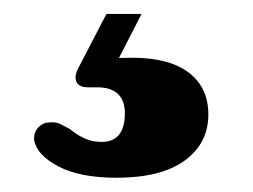

<svg xmlns="http://www.w3.org/2000/svg" viewBox="-20 -27 364 276"><path d="M133 -7H183.5L144 70L109 62Q120.5 59 134.5 57.5Q148.5 56 170 56Q223.5 56 251.5 77.5Q279.5 99 279.5 137.5Q279.5 179 245.5 203.8Q211.5 228.5 147.5 228.5Q94.5 228.5 63.5 212Q32.5 195.5 29 174Q28.5 163 35.2 156Q42 149 51.5 149Q60 148 66.5 151.2Q73 154.5 80.5 158.5Q92 168 102.8 172.5Q113.5 177 126 177Q159.5 177 159.5 135.5Q159.5 117.5 149.5 108Q139.5 98.5 119.5 98.5H106.5Q93.5 98.5 90 90.8Q86.5 83 92 72Z"/></svg>

Font: Fraunces
Style: Regular
Weight: 900
Version: Version 1.000;[b76b70a41]